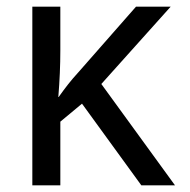

<svg xmlns="http://www.w3.org/2000/svg" viewBox="-20 -556 570 576"><path d="M77 0H161V-191L226 -245L404 0H505L284 -304L492 -536H388L215 -339C192 -314 176 -293 156 -265H155C159 -315 161 -360 161 -405V-536H77Z"/></svg>

Font: Noto Sans Mono Condensed
Style: Regular
Weight: 400
Width: 3
Designer: Monotype Design Team
Foundry: Monotype Imaging Inc.
Version: Version 2.014